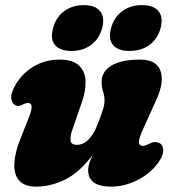

<svg xmlns="http://www.w3.org/2000/svg" viewBox="-20 -700 662 733"><path d="M584 -155.5Q600.5 -151 602.8 -130.8Q605 -110.5 589 -86.5Q560 -41.5 508.8 -14.5Q457.5 12.5 403.5 12.5Q316.5 12.5 316.5 -51Q316.5 -64 321.5 -78.2Q326.5 -92.5 333.5 -108Q283 -41 228 -14.2Q173 12.5 118.5 12.5Q72 12.5 52.2 -11.8Q32.5 -36 34.8 -76.5Q37 -117 56 -165L91.5 -255Q112 -307 87 -307Q78 -307 64 -299.5Q50 -291.5 39 -298.5Q26.5 -303 23.2 -321.5Q20 -340 35.5 -369.5Q59.5 -415.5 104.8 -444Q150 -472.5 207.5 -472.5Q257.5 -472.5 281.2 -450.2Q305 -428 306.5 -390.5Q308 -353 292 -308L256.5 -206Q247.5 -180.5 249.5 -163.8Q251.5 -147 273 -147Q298 -147 318.2 -167.5Q338.5 -188 353 -226.5Q367 -262.5 373 -281.5Q379 -300.5 379 -316.5Q379 -334 373.5 -350.2Q368 -366.5 368 -388Q368 -427 405.8 -449.8Q443.5 -472.5 515 -472.5Q577 -472.5 592.5 -430.2Q608 -388 577.5 -320.5L525 -204.5Q509 -169 510.5 -156Q512 -143 526 -143Q534 -143 553 -152.5Q571 -161.5 584 -155.5ZM253 -505.5Q209.5 -505.5 190.2 -528Q171 -550.5 182.5 -592.5Q193.5 -634 224.8 -657.2Q256 -680.5 299.5 -680.5Q343.5 -680.5 362.2 -657.2Q381 -634 370 -592.5Q358.5 -551.5 327.8 -528.5Q297 -505.5 253 -505.5ZM474.5 -505.5Q431 -505.5 411.8 -528Q392.5 -550.5 404 -592.5Q415 -634 446.5 -657.2Q478 -680.5 521.5 -680.5Q566.5 -680.5 585.2 -657.2Q604 -634 593 -592.5Q582 -551.5 550.8 -528.5Q519.5 -505.5 474.5 -505.5Z"/></svg>

Font: Fraunces 72pt S100 Black
Style: Italic
Weight: 900
Italic angle: -16°
Version: Version 1.000; ttfautohint (v1.8.3)